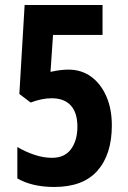

<svg xmlns="http://www.w3.org/2000/svg" viewBox="-20 -734 509 764"><path d="M252 -457Q304 -457 342.5 -429Q381 -401 403 -351Q425 -301 425 -235Q425 -120 368 -55Q311 10 196 10Q108 10 49 -24V-149Q81 -130 117 -118Q153 -106 187 -106Q237 -106 262.5 -140.5Q288 -175 288 -230Q288 -285 262 -314Q236 -343 185 -343Q147 -343 102 -326L57 -360L78 -714H388V-595H191L181 -448Q203 -453 220.5 -455Q238 -457 252 -457Z"/></svg>

Font: Noto Sans ExtraCondensed
Style: Bold
Weight: 700
Width: 2
Designer: Monotype Design Team
Foundry: Monotype Imaging Inc.
Version: Version 2.013; ttfautohint (v1.8.4.7-5d5b)